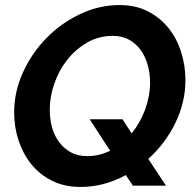

<svg xmlns="http://www.w3.org/2000/svg" viewBox="-20 -735 768 760"><path d="M478 -42Q436 -19 391 -7Q346 5 298 5Q235 5 186 -19.5Q137 -44 104 -85Q71 -126 53.5 -179Q36 -232 36 -290Q36 -371 70.5 -447.5Q105 -524 163 -583.5Q221 -643 296.5 -679Q372 -715 454 -715Q517 -715 565.5 -690Q614 -665 647 -624Q680 -583 697 -529Q714 -475 714 -418Q714 -330 674 -248Q634 -166 567 -106L637 0H506ZM326 -117Q350 -117 372.5 -122.5Q395 -128 416 -138L335 -263H465L501 -207Q536 -250 555 -303Q574 -356 574 -408Q574 -445 564.5 -478.5Q555 -512 536.5 -537.5Q518 -563 490.5 -578Q463 -593 426 -593Q371 -593 325 -566.5Q279 -540 246 -498Q213 -456 195 -404Q177 -352 177 -301Q177 -264 186 -231Q195 -198 214 -172.5Q233 -147 260.5 -132Q288 -117 326 -117Z"/></svg>

Font: PTCRaleway
Style: Bold Italic
Weight: 700
Italic angle: -12°
Designer: Matt McInerney, Pablo Impallari, Rodrigo Fuenzalida
Foundry: Matt McInerney, Pablo Impallari, Rodrigo Fuenzalida
Version: Version 3.000g; ttfautohint (v1.5) -l 8 -r 28 -G 28 -x 14 -D